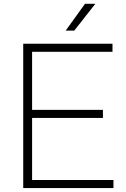

<svg xmlns="http://www.w3.org/2000/svg" viewBox="-20 -964 646 984"><path d="M99 0V-740H556.5V-698.5H144.5V-41.5H561.5V0ZM127.5 -359.5V-401H507.5V-359.5ZM316.5 -807 415.5 -944.5H468.5L360.5 -807Z"/></svg>

Font: Encode Sans SemiExpanded ExtraLight
Style: Regular
Weight: 250
Width: 6
Designer: Multiple Designers
Foundry: Impallari Type
Version: Version 3.002